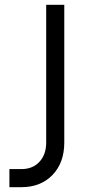

<svg xmlns="http://www.w3.org/2000/svg" viewBox="-20 -770 368 796"><path d="M19 6V-69H69Q115.5 -69 143.5 -99.2Q171.5 -129.5 171.5 -179V-750H246.5V-179Q246.5 -95.5 197.8 -44.8Q149 6 69 6Z"/></svg>

Font: Mohave
Style: Regular
Weight: 400
Designer: Gumpita Rahayu
Foundry: Tokotype
Version: Version 2.003; ttfautohint (v1.8.3)